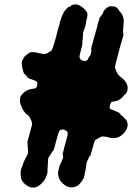

<svg xmlns="http://www.w3.org/2000/svg" viewBox="-20 -734 588 854"><path d="M306 -713Q316 -716 326 -713Q334 -710 342 -705Q353 -698 361.5 -687Q370 -676 369 -672Q368 -671 369 -668Q369 -661 366 -650Q364 -645 363 -639Q362 -621 353 -599Q350 -593 350 -591Q349 -586 348 -561Q347 -555 346.5 -550.5Q346 -546 346.5 -542Q347 -538 346 -537Q345 -530 343 -523Q341 -516 336 -495Q335 -491 334 -486Q332 -474 341 -468Q350 -462 359 -463Q365 -464 368 -466Q371 -469 375 -480Q376 -483 377 -483Q379 -482 380.5 -484.5Q382 -487 383 -492Q388 -506 386 -512L385 -515L388 -528Q397 -560 400 -572Q405 -591 412 -615Q415 -625 416 -631Q420 -645 424 -657Q425 -659 426 -659Q429 -660 431 -666Q433 -669 433 -669Q435 -669 438 -675L439 -679L442 -686Q452 -699 465 -705Q468 -706 467 -706H473Q477 -707 477 -706L489 -705L492 -704H493Q495 -703 495.5 -702.5Q496 -702 497 -702Q497 -701 500 -699Q503 -697 503.5 -696.5Q504 -696 505 -694.5Q506 -693 506 -692.5Q506 -692 507 -692Q507 -692 507.5 -690.5Q508 -689 509 -687.5Q510 -686 515 -680.5Q520 -675 523 -670Q529 -658 530 -647Q531 -640 530 -635Q526 -592 528 -586Q529 -584 529 -582Q529 -573 521 -550Q516 -533 513 -522Q511 -513 506 -495Q503 -485 496 -457Q491 -439 492 -431Q493 -428 495 -423Q497 -418 500 -412Q504 -402 515 -393Q528 -383 533.5 -376.5Q539 -370 543 -363Q547 -354 548 -344Q548 -337 547 -333Q542 -316 536 -314Q534 -313 529 -307.5Q524 -302 524 -301Q524 -299 516 -294Q507 -288 503 -286Q495 -284 483 -282Q479 -282 476.5 -280.5Q474 -279 472.5 -275.5Q471 -272 469 -265Q466 -253 470 -250Q473 -247 484 -244Q499 -238 505 -235Q514 -230 514 -228Q514 -228 515 -226Q522 -218 524 -218Q526 -218 533 -209Q536 -205 539 -203Q542 -201 544.5 -194.5Q547 -188 548 -181Q548 -173 545 -164Q542 -154 531 -142Q520 -130 509 -125Q497 -119 482 -120Q473 -120 463 -123Q447 -127 440 -127Q431 -128 423 -122Q419 -120 413.5 -117Q408 -114 406 -113Q400 -107 397 -94Q396 -90 394.5 -84.5Q393 -79 389 -65.5Q385 -52 384 -49Q383 -46 382 -42L381 -38L380 -40V-43L379 -41Q378 -40 374 -30L373 -28L372 -26Q371 -23 368 -17Q364 -10 364 0Q363 4 362.5 8Q362 12 361.5 16.5Q361 21 359 29.5Q357 38 356 44Q354 59 342 74Q335 84 328 90Q310 102 290 99Q279 97 269 90Q257 82 249 71Q244 63 241 54Q238 45 238 37Q239 27 242 13Q245 0 248 -3Q251 -8 254 -16Q256 -22 256.5 -22.5Q257 -23 257.5 -24.5Q258 -26 259 -28.5Q260 -31 260.5 -33Q261 -35 261 -36.5Q261 -38 260 -38V-40Q262 -47 259 -47Q258 -47 258 -47Q258 -48 262 -62Q263 -67 265 -74.5Q267 -82 268 -86Q269 -90 271 -97Q273 -104 275 -111Q281 -132 281 -139Q281 -145 280 -147Q277 -152 268 -156Q265 -158 259 -158Q253 -158 250 -157Q246 -155 242.5 -148.5Q239 -142 231 -111Q229 -105 228.5 -102Q228 -99 225 -88Q220 -70 218 -66Q217 -64 217 -63Q217 -61 216 -62Q215 -63 213.5 -61Q212 -59 211 -57L210 -55L209 -54Q204 -44 199 -38Q196 -33 195 -31Q194 -29 193.5 -14.5Q193 0 192.5 3Q192 6 192 10Q192 14 191.5 18Q191 22 191 25Q193 32 187 47Q180 67 166 81Q154 93 141 98L135 100H127Q120 100 115 99Q108 97 98 90Q86 82 79 71Q74 64 73 54Q71 37 72 27Q75 11 78 7Q80 4 83 -6Q84 -10 84 -10Q85 -10 87 -16Q87 -18 88 -19Q89 -20 90 -22Q93 -31 96 -34Q96 -35 98.5 -39.5Q101 -44 101.5 -45Q102 -46 102.5 -47.5Q103 -49 104 -50Q106 -51 105 -62Q103 -72 104 -76Q104 -81 103 -81V-88Q102 -88 103 -91Q104 -93 103.5 -95Q103 -97 102 -97Q101 -97 101 -98Q101 -98 108 -126Q113 -143 114.5 -148.5Q116 -154 116 -156Q119 -164 122 -177Q124 -188 118 -200Q114 -207 114 -208.5Q114 -210 112 -213Q109 -219 100 -225Q90 -233 90 -234Q91 -236 86 -239Q85 -241 85 -241.5Q85 -242 83 -244.5Q81 -247 79 -252.5Q77 -258 74.5 -263Q72 -268 71 -271.5Q70 -275 69.5 -275.5Q69 -276 69 -281.5Q69 -287 68.5 -287.5Q68 -288 69 -291Q70 -298 70 -300Q70 -302 72 -306Q81 -320 95 -329Q108 -337 125 -339Q136 -340 139.5 -342.5Q143 -345 145 -354.5Q147 -364 146 -367Q145 -372 134 -376Q129 -378 121 -381Q114 -383 111 -384Q100 -390 100 -391Q100 -391 101 -391.5Q102 -392 98.5 -395Q95 -398 93.5 -400Q92 -402 91 -403Q90 -404 88 -406Q84 -412 84 -413Q84 -414 83 -418.5Q82 -423 81.5 -425Q81 -427 80 -429Q78 -438 77 -447Q76 -452 78 -461Q79 -463 79 -464Q79 -465 80 -466.5Q81 -468 81 -468.5Q81 -469 82 -470.5Q83 -472 83 -472.5Q83 -473 85 -475.5Q87 -478 87 -479Q87 -480 89 -482Q91 -484 91 -484.5Q91 -485 95 -487.5Q99 -490 99.5 -491.5Q100 -493 103 -494Q110 -497 111 -500Q111 -501 115 -501Q125 -504 143 -500Q153 -498 161 -496Q181 -491 191 -498Q194 -500 200 -503.5Q206 -507 208 -508Q213 -512 223 -547Q228 -566 229 -569Q230 -572 231.5 -579Q233 -586 235.5 -594Q238 -602 240 -610.5Q242 -619 244 -624Q246 -633 247 -637Q255 -666 265 -681Q271 -691 278 -697Q285 -704 286 -703.5Q287 -703 291 -704.5Q295 -706 296 -708Q297 -709 296.5 -709.5Q296 -710 300 -711.5Q304 -713 306 -713Z"/></svg>

Font: TT2020 Style B
Style: Italic
Weight: 400
Italic angle: -15°
Version: Version 0.2.000